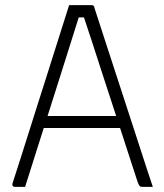

<svg xmlns="http://www.w3.org/2000/svg" viewBox="-20 -730 640 750"><path d="M135 -277H406Q414 -277 422 -277Q430 -277 437 -277L459 -287L470 -230H146Q143 -230 140.5 -231.5Q138 -233 136.5 -235.5Q135 -238 135 -241ZM78 0Q69 0 59.5 0Q50 0 40 0Q34 0 31.5 -2Q29 -4 28.5 -7.5Q28 -11 29 -14Q45 -64 61 -113.5Q77 -163 92.5 -213Q108 -263 124 -312.5Q140 -362 155.5 -411.5Q171 -461 187 -511Q203 -561 218.5 -610.5Q234 -660 250 -710Q272 -710 297 -710Q322 -710 338 -710Q342 -710 344 -708.5Q346 -707 347.5 -705Q349 -703 349 -699Q375 -619 401 -539Q427 -459 453 -379.5Q479 -300 505 -220Q531 -140 557 -60Q562 -45 567 -30Q572 -15 577 0Q566 0 555.5 0Q545 0 537 0Q531 0 528 -1.5Q525 -3 523 -7Q521 -11 518 -18Q503 -63 482 -128.5Q461 -194 436.5 -268.5Q412 -343 387.5 -418.5Q363 -494 341.5 -560.5Q320 -627 304 -674L320 -662H275L291 -673Q276 -626 257 -565Q238 -504 215.5 -433.5Q193 -363 169.5 -288.5Q146 -214 122.5 -140.5Q99 -67 78 0Z"/></svg>

Font: Recursive Monospace Light
Style: Regular
Weight: 300
Version: Version 1.047